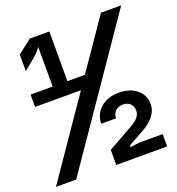

<svg xmlns="http://www.w3.org/2000/svg" viewBox="-136 -838 872 945"><g transform="rotate(-20 300.0 -365.0)"><path d="M312.1 0V-78.6L445.5 -154.1Q471.8 -168.8 484 -184.3Q496.2 -199.9 496.2 -217.8Q496.2 -240.9 482 -254.6Q467.8 -268.3 444.7 -268.3Q419.8 -268.3 404.7 -254Q389.6 -239.7 389.6 -216H312.1Q312.9 -266.8 349.7 -298.4Q386.6 -330 444.7 -330Q502.4 -330 538.1 -300.8Q573.8 -271.5 573.8 -223.3Q573.8 -189.9 550.7 -161.1Q527.6 -132.3 481.3 -107.5L408.8 -67.8V-58.4Q419.8 -60.4 439.1 -62.5Q458.3 -64.6 475 -64.6H578.8V0ZM34.1 -405V-469.6H149.8V-677.5Q144.6 -669.4 134.4 -657.7Q124.2 -646 113.2 -636.6L51.8 -586.7V-673.1L124.8 -730H227.3V-469.6H324.4V-405ZM-3.8 0 497.7 -730H603.8L102.3 0Z"/></g></svg>

Font: Pitagon Sans Mono
Style: Regular
Weight: 400
Monospace: yes
Designer: Travis Tran
Foundry: Pitagon
Version: Version 1.001;gftools[0.9.26]